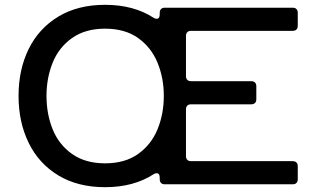

<svg xmlns="http://www.w3.org/2000/svg" viewBox="-20 -765 1310 797"><path d="M1216 -712V-658Q1216 -648 1210.5 -642.5Q1205 -637 1195 -637H773Q763 -637 757.5 -631.5Q752 -626 752 -616V-449Q752 -439 757.5 -433.5Q763 -428 773 -428H1023Q1033 -428 1038.5 -422.5Q1044 -417 1044 -407V-353Q1044 -343 1038.5 -337.5Q1033 -332 1023 -332H773Q763 -332 757.5 -326.5Q752 -321 752 -311V-117Q752 -107 757.5 -101.5Q763 -96 773 -96H1195Q1205 -96 1210.5 -90.5Q1216 -85 1216 -75V-21Q1216 -11 1210.5 -5.5Q1205 0 1195 0H664Q654 0 648.5 -5.5Q643 -11 643 -21V-28Q643 -46 630 -46Q625 -46 618 -42Q535 12 416 12Q303 12 222 -37Q141 -86 99 -172Q57 -258 57 -367Q57 -476 99 -561.5Q141 -647 222 -696Q303 -745 416 -745Q535 -745 618 -691Q625 -687 630 -687Q643 -687 643 -705V-712Q643 -722 648.5 -727.5Q654 -733 664 -733H1195Q1205 -733 1210.5 -727.5Q1216 -722 1216 -712ZM660 -367Q660 -441 634 -504.5Q608 -568 553.5 -607Q499 -646 416 -646Q334 -646 279 -607Q224 -568 198.5 -504.5Q173 -441 173 -367Q173 -292 198.5 -228.5Q224 -165 279 -126Q334 -87 416 -87Q499 -87 553.5 -126Q608 -165 634 -228.5Q660 -292 660 -367Z"/></svg>

Font: Shippori Antique B1
Style: Regular
Weight: 400
Designer: FONTDASU
Foundry: FONTDASU / Google Inc. / but / Adobe
Version: Version 2.001